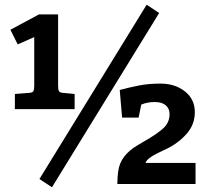

<svg xmlns="http://www.w3.org/2000/svg" viewBox="-20 -776 882 813"><path d="M654 -721 200 17 147 -18 601 -756ZM125 -414V-619L55 -588L24 -650L145 -715H226V-414Q226 -397 229.5 -390.5Q233 -384 245 -383L296 -378V-314H43V-378L106 -383Q118 -384 121.5 -390.5Q125 -397 125 -414ZM808 -86V3H477Q477 -54 489 -83.5Q501 -113 531 -139Q544 -150 563.5 -161.5Q583 -173 588 -176Q641 -206 669.5 -231Q698 -256 698 -293Q698 -316 682 -330Q666 -344 635 -344Q604 -344 578 -333L567 -278H497L487 -395Q528 -406 568.5 -414Q609 -422 660 -422Q721 -422 763 -389Q805 -356 805 -301Q805 -248 769.5 -208.5Q734 -169 686 -146Q677 -142 651.5 -129.5Q626 -117 613 -107Q600 -97 596 -86Z"/></svg>

Font: Enriqueta
Style: Bold
Weight: 700
Designer: Viviana Monsalve, Gustavo Ibarra
Foundry: 72Puntos
Version: Version 2.000